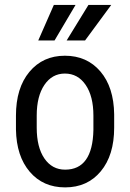

<svg xmlns="http://www.w3.org/2000/svg" viewBox="-20 -770 542 799"><path d="M46.4 -288.6Q46.4 -403.8 102.3 -470.9Q158.2 -538.1 250 -538.1Q341.8 -538.1 397.7 -472.7Q453.6 -407.2 455.1 -294.4V-238.8Q455.1 -124 399.4 -57.1Q343.8 9.8 251 9.8Q159.2 9.8 103.8 -55.2Q48.3 -120.1 46.4 -231ZM132.8 -238.8Q132.8 -157.2 164.8 -110.6Q196.8 -64 251 -64Q365.2 -64 368.7 -229V-288.6Q368.7 -369.6 336.4 -416.7Q304.2 -463.9 250 -463.9Q196.8 -463.9 164.8 -416.7Q132.8 -369.6 132.8 -289.1ZM348.1 -749.5H442.9L334 -601.6H257.3ZM204.1 -749.5H294.4L207 -601.6H139.2Z"/></svg>

Font: Roboto Condensed
Style: Regular
Weight: 400
Designer: Google
Version: Version 2.001047; 2015